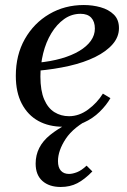

<svg xmlns="http://www.w3.org/2000/svg" viewBox="-20 -495 506 765"><path d="M335 -39 346 -26Q273 11 242 58Q211 105 211 147Q211 172 222.5 185Q234 198 255 198Q269 198 287 191Q305 184 325 165L348 188Q317 220 288 235Q259 250 222 250Q176 250 149 226Q122 202 122 157Q122 89 180 42.5Q238 -4 335 -39ZM231 10Q175 10 133 -13Q91 -36 67 -81.5Q43 -127 43 -193Q43 -276 79 -339.5Q115 -403 176.5 -439Q238 -475 314 -475Q349 -475 381 -466Q413 -457 433.5 -437Q454 -417 454 -383Q454 -348 429 -319Q404 -290 359.5 -268Q315 -246 256 -232.5Q197 -219 129 -213V-245Q182 -250 224 -262Q266 -274 296 -292Q326 -310 342 -332.5Q358 -355 358 -381Q358 -409 343.5 -424.5Q329 -440 301 -440Q265 -440 235.5 -419Q206 -398 184.5 -362.5Q163 -327 152 -282.5Q141 -238 141 -190Q141 -134 156 -99Q171 -64 197 -48Q223 -32 255 -32Q295 -32 331 -58.5Q367 -85 390 -122L420 -104Q404 -76 377 -49.5Q350 -23 313.5 -6.5Q277 10 231 10Z"/></svg>

Font: Brygada 1918 Medium
Style: Italic
Weight: 500
Italic angle: -8°
Designer: Mateusz Machalski | Borys Kosmynka | Przemek Hoffer
Foundry: NIEPODLEGLA 2018
Version: Version 3.006